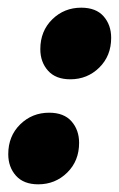

<svg xmlns="http://www.w3.org/2000/svg" viewBox="-20 -468 310 500"><path d="M191.5 -448Q230 -448 249.8 -425.5Q269.5 -403 269.5 -369.5Q269.5 -322.5 238.5 -292Q207.5 -261.5 163 -261.5Q125 -261.5 105 -284Q85 -306.5 85 -340Q85 -387 116 -417.5Q147 -448 191.5 -448ZM108 -174.5Q146.5 -174.5 166.2 -152Q186 -129.5 186 -96Q186 -49 155 -18.5Q124 12 79.5 12Q41.5 12 21.5 -10.5Q1.5 -33 1.5 -66.5Q1.5 -113.5 32.5 -144Q63.5 -174.5 108 -174.5Z"/></svg>

Font: Newsreader 16pt ExtraBold
Style: Italic
Weight: 800
Italic angle: -17°
Designer: Hugues Gentile
Foundry: Production Type
Version: Version 1.003; ttfautohint (v1.8.3)